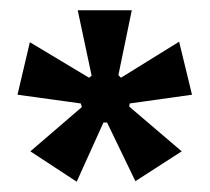

<svg xmlns="http://www.w3.org/2000/svg" viewBox="-20 -722 408 373"><path d="M129 -369 39 -428 139 -514 137 -521 14 -538 38 -640 153 -571 158 -575 131 -702H236L210 -576L215 -571L328 -641L353 -538L232 -521L231 -515L333 -428L243 -370L188 -484H181Z"/></svg>

Font: Bricolage Grotesque SemiCondensed Medium
Style: Regular
Weight: 500
Width: 4
Designer: Mathieu Triay
Foundry: Atelier Triay
Version: Version 1.001;gftools[0.9.33.dev8+g029e19f]